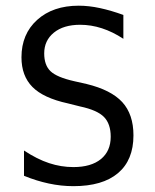

<svg xmlns="http://www.w3.org/2000/svg" viewBox="-20 -636 540 668"><path d="M409.2 -584V-501Q372.1 -525.4 334.5 -537.6Q296.9 -549.8 258.8 -549.8Q201.2 -549.8 167.5 -522.5Q133.8 -495.1 133.8 -450.2Q133.8 -409.2 155.8 -388.2Q177.7 -367.2 238.3 -353.5L281.2 -343.8Q366.2 -323.2 405.3 -280.8Q444.3 -238.3 444.3 -165Q444.3 -79.1 390.6 -33.7Q336.9 11.7 235.4 11.7Q192.4 11.7 149.4 2.4Q106.4 -6.8 63.5 -24.4V-112.3Q109.4 -82 150.9 -68.4Q192.4 -54.7 235.4 -54.7Q296.9 -54.7 331.1 -82.5Q365.2 -110.4 365.2 -160.2Q365.2 -205.1 341.8 -229Q318.4 -252.9 258.8 -265.6L215.8 -276.4Q130.9 -294.9 92.8 -333.5Q54.7 -372.1 54.7 -436.5Q54.7 -517.6 109.4 -566.9Q164.1 -616.2 253.9 -616.2Q289.1 -616.2 327.6 -607.9Q366.2 -599.6 409.2 -584Z"/></svg>

Font: BabelStone Marchen
Style: Regular
Weight: 400
Designer: Andrew West
Foundry: Andrew West
Version: Version 9.003 2021-11-11